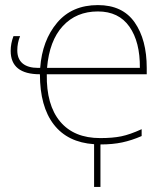

<svg xmlns="http://www.w3.org/2000/svg" viewBox="-20 -558 659 755"><path d="M137 -266Q22 -266 22 -358Q22 -387 33 -416H59Q48 -389 48 -360Q48 -326 69 -308.5Q90 -291 130 -291H138Q146 -399 204.5 -468.5Q263 -538 365 -538Q462 -538 509.5 -470Q557 -402 557 -291V-266H164Q162 -145 216.5 -80Q271 -15 374 -15Q423 -15 457 -22Q491 -29 537 -50V-23Q498 -6 460.5 2Q423 10 375 10V177H350V9Q246 2 191.5 -68.5Q137 -139 137 -266ZM165 -291H530Q531 -393 489 -453Q447 -513 365 -513Q280 -513 227 -455.5Q174 -398 165 -291Z"/></svg>

Font: Noto Sans UI Thin
Style: Regular
Weight: 250
Designer: Monotype Design Team
Foundry: Monotype Imaging Inc.
Version: Version 1.001